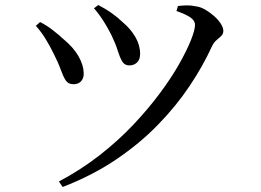

<svg xmlns="http://www.w3.org/2000/svg" viewBox="-20 -713 1040 766"><path d="M215 11Q302 -35 376.5 -93Q451 -151 511 -214.5Q571 -278 617.5 -340.5Q664 -403 695 -458Q726 -513 742 -553.5Q758 -594 758 -614Q758 -630 741 -642.5Q724 -655 684 -669L690 -689Q705 -691 723.5 -691.5Q742 -692 760 -688Q779 -686 798 -675Q817 -664 833.5 -649.5Q850 -635 860.5 -619Q871 -603 871 -590Q871 -578 863 -570Q855 -562 844.5 -553.5Q834 -545 826 -529Q790 -450 736.5 -370Q683 -290 610 -215Q537 -140 443 -76.5Q349 -13 230 33ZM273 -377Q252 -377 242 -392.5Q232 -408 222 -436Q212 -464 194 -499Q178 -532 160.5 -560Q143 -588 123 -610L140 -625Q166 -612 191 -592.5Q216 -573 233 -557Q273 -524 293 -489Q313 -454 314 -422Q315 -403 304.5 -390Q294 -377 273 -377ZM496 -452Q477 -452 467.5 -468Q458 -484 449.5 -511.5Q441 -539 425 -572Q416 -590 405 -609Q394 -628 381.5 -646Q369 -664 355 -680L372 -693Q401 -678 424.5 -661.5Q448 -645 470 -624Q501 -598 520 -565.5Q539 -533 539 -498Q539 -475 526.5 -463.5Q514 -452 496 -452Z"/></svg>

Font: Noto Serif JP ExtraLight Medium
Style: Regular
Weight: 500
Version: Version 2.003-H1;hotconv 1.1.1;makeotfexe 2.6.0